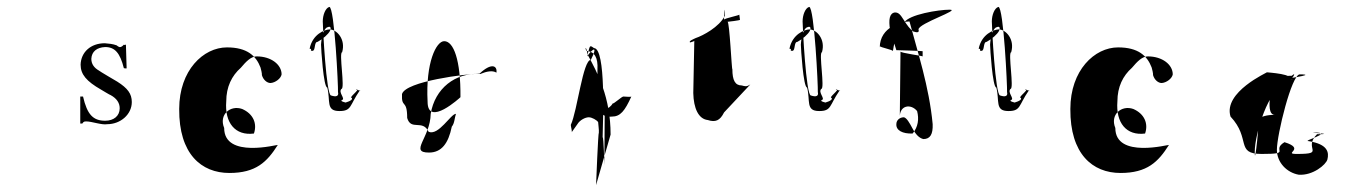

<svg xmlns="http://www.w3.org/2000/svg" viewBox="-20 -547 3923 555"><path d="M212 -190H218C222 -196 224 -196 230 -196C245 -196 275 -185 290 -188C328 -188 361 -216 361 -252C361 -276 349 -292 319 -311C319 -311 266 -342 266 -343C252 -351 244 -362 244 -377C245 -398 260 -410 284 -411C312 -411 327 -394 338 -350C338 -350 346 -348 346 -350C346 -350 344 -416 344 -418C344 -418 338 -416 338 -418C335 -414 330 -411 328 -411C326 -410 322 -412 317 -416C306 -420 295 -421 283 -422C242 -422 214 -396 213 -360C213 -332 230 -312 272 -288C272 -288 300 -271 300 -272C318 -262 326 -249 326 -234C326 -212 309 -198 284 -198C249 -198 232 -216 220 -268H212Z M498 -232C497 -102 562 -47 643 -47C720 -47 752 -79 783 -128C784 -130 628 -87 628 -177C612 -216 646 -244 680 -232C712 -218 724 -190 714 -161C660 -154 629 -192 634 -254C634 -296 650 -328 676 -351C692 -370 706 -384 722 -384C764 -384 794 -360 794 -332C792 -320 776 -308 762 -307C752 -307 741 -316 737 -330C738 -332 734 -350 733 -352C720 -386 694 -410 636 -410C568 -410 498 -344 498 -232Z M875 -406C885 -406 873 -400 883 -400C893 -400 887 -426 898 -426C913 -434 929 -448 934 -458C938 -468 935 -472 926 -468C915 -464 909 -437 908 -418C908 -408 915 -294 926 -294C936 -256 921 -226 961 -226C997 -226 990 -242 1019 -284C1030 -284 1001 -289 1011 -289C1022 -289 986 -264 997 -264C1002 -255 973 -250 979 -250C985 -250 959 -254 969 -258C979 -262 957 -280 967 -290C978 -290 959 -396 969 -396C980 -434 953 -462 933 -462C919 -462 883 -448 875 -406ZM913 -485C913 -504 921 -524 932 -527C947 -527 958 -295 957 -281C960 -269 952 -266 937 -271C923 -271 913 -470 913 -485Z M1142 -275C1152 -312 1329 -334 1366 -334C1400 -366 1418 -358 1415 -337C1404 -344 1387 -341 1368 -333C1296 -338 1237 -291 1225 -218C1224 -149 1162 -106 1220 -106C1256 -106 1276 -132 1286 -181C1294 -190 1294 -207 1298 -218C1283 -218 1248 -154 1219 -166C1202 -203 1168 -168 1157 -206C1157 -262 1140 -232 1142 -275ZM1216 -253C1216 -178 1311 -266 1311 -266C1312 -374 1291 -428 1264 -428C1241 -428 1210 -366 1216 -253Z M1630 -186C1630 -180 1635 -166 1632 -164L1649 -188C1656 -200 1672 -208 1682 -208C1691 -208 1705 -200 1709 -194C1709 -188 1712 -172 1711 -162C1709 -166 1703 -12 1703 -12L1745 -158C1745 -266 1707 -337 1678 -390C1676 -412 1669 -412 1675 -400C1699 -398 1709 -380 1707 -346V-262C1707 -228 1717 -207 1749 -210C1773 -210 1786 -226 1805 -268C1803 -266 1787 -268 1782 -268C1777 -268 1754 -246 1751 -248C1747 -240 1737 -233 1733 -233C1731 -230 1729 -227 1728 -226L1727 -69C1727 -69 1725 -153 1722 -150C1723 -198 1732 -407 1697 -408C1683 -418 1686 -416 1677 -384C1694 -408 1709 -416 1688 -374C1665 -374 1649 -227 1630 -186Z M1975 -424C1971 -424 1989 -427 1987 -430L1984 -278C1985 -234 1999 -203 2026 -200C2048 -193 2061 -198 2073 -222L2149 -303C2137 -295 2133 -298 2124 -300C2105 -300 2097 -315 2097 -347C2095 -344 2089 -484 2083 -484C2083 -484 2121 -488 2119 -490L2117 -505C2120 -503 2073 -494 2073 -490V-519C2074 -517 2075 -508 2075 -501C2059 -469 2012 -444 1991 -437C1985 -434 1969 -428 1975 -424Z M2262 -406C2272 -406 2260 -400 2270 -400C2280 -400 2274 -426 2285 -426C2300 -434 2316 -448 2321 -458C2325 -468 2322 -472 2313 -468C2302 -464 2296 -437 2295 -418C2295 -408 2302 -294 2313 -294C2323 -256 2308 -226 2348 -226C2384 -226 2377 -242 2406 -284C2417 -284 2388 -289 2398 -289C2409 -289 2373 -264 2384 -264C2389 -255 2360 -250 2366 -250C2372 -250 2346 -254 2356 -258C2366 -262 2344 -280 2354 -290C2365 -290 2346 -396 2356 -396C2367 -434 2340 -462 2320 -462C2306 -462 2270 -448 2262 -406ZM2300 -485C2300 -504 2308 -524 2319 -527C2334 -527 2345 -295 2344 -281C2347 -269 2339 -266 2324 -271C2310 -271 2300 -470 2300 -485Z M2523 -409V-414C2523 -410 2563 -403 2561 -399C2567 -440 2577 -460 2594 -482C2607 -505 2693 -519 2725 -519C2759 -519 2636 -480 2635 -462C2638 -453 2632 -452 2620 -456C2611 -462 2602 -474 2592 -490C2583 -504 2578 -511 2567 -511C2551 -509 2548 -490 2553 -460L2571 -402C2575 -402 2643 -400 2647 -399V-384C2644 -386 2583 -394 2583 -398C2582 -330 2582 -275 2581 -208C2580 -243 2613 -248 2631 -226C2637 -203 2634 -180 2618 -161C2589 -160 2570 -170 2571 -188C2571 -200 2581 -208 2593 -208C2601 -206 2609 -192 2617 -177C2627 -158 2637 -148 2649 -145C2669 -145 2677 -159 2676 -188C2666 -296 2632 -398 2609 -485C2589 -485 2523 -471 2523 -409Z M2809 -406C2819 -406 2807 -400 2817 -400C2827 -400 2821 -426 2832 -426C2847 -434 2863 -448 2868 -458C2872 -468 2869 -472 2860 -468C2849 -464 2843 -437 2842 -418C2842 -408 2849 -294 2860 -294C2870 -256 2855 -226 2895 -226C2931 -226 2924 -242 2953 -284C2964 -284 2935 -289 2945 -289C2956 -289 2920 -264 2931 -264C2936 -255 2907 -250 2913 -250C2919 -250 2893 -254 2903 -258C2913 -262 2891 -280 2901 -290C2912 -290 2893 -396 2903 -396C2914 -434 2887 -462 2867 -462C2853 -462 2817 -448 2809 -406ZM2847 -485C2847 -504 2855 -524 2866 -527C2881 -527 2892 -295 2891 -281C2894 -269 2886 -266 2871 -271C2857 -271 2847 -470 2847 -485Z M3074 -232C3073 -102 3138 -47 3219 -47C3296 -47 3328 -79 3359 -128C3360 -130 3204 -87 3204 -177C3188 -216 3222 -244 3256 -232C3288 -218 3300 -190 3290 -161C3236 -154 3205 -192 3210 -254C3210 -296 3226 -328 3252 -351C3268 -370 3282 -384 3298 -384C3340 -384 3370 -360 3370 -332C3368 -320 3352 -308 3338 -307C3328 -307 3317 -316 3313 -330C3314 -332 3310 -350 3309 -352C3296 -386 3270 -410 3212 -410C3144 -410 3074 -344 3074 -232Z M3537 -210C3515 -281 3645 -338 3642 -338C3639 -338 3737 -332 3695 -316C3672 -316 3755 -317 3695 -317C3672 -317 3797 -332 3737 -332C3714 -332 3671 -158 3671 -114C3671 -77 3700 -48 3734 -42C3775 -39 3813 -71 3817 -86C3822 -106 3819 -130 3763 -139C3741 -139 3839 -164 3779 -164C3756 -164 3847 -159 3787 -159C3745 -117 3814 -102 3729 -102C3686 -102 3757 -116 3693 -136C3653 -112 3717 -102 3627 -102C3550 -102 3597 -146 3537 -210ZM3607 -108C3607 -58 3621 -206 3619 -204C3627 -210 3641 -215 3665 -215C3647 -215 3649 -246 3651 -266C3651 -322 3676 -328 3714 -328C3729 -341 3719 -322 3692 -296C3649 -296 3607 -161 3607 -108Z"/></svg>

Font: Zinc
Style: Regular
Weight: 400
Version: Version 1